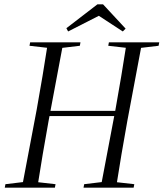

<svg xmlns="http://www.w3.org/2000/svg" viewBox="-20 -865 754 885"><path d="M2 0 5 -16 105 -28H130L236 -16L233 0ZM81 0 149 -359Q163 -436 176 -514.5Q189 -593 201 -670H272L204 -308Q190 -231 177 -154Q164 -77 152 0ZM116 -654 119 -670H351L348 -654L247 -642H221ZM178 -330V-354H542V-330ZM365 0 368 -16 468 -28H493L599 -16L596 0ZM444 0 512 -359Q526 -436 539 -514.5Q552 -593 564 -670H635L567 -308Q553 -231 540 -154Q527 -77 515 0ZM479 -654 482 -670H714L711 -654L610 -642H584ZM455 -845 559 -733 546 -720 419 -803H457L294 -720L286 -735L429 -845Z"/></svg>

Font: Source Serif 4 60pt
Style: Italic
Weight: 400
Italic angle: -12°
Version: Version 4.004;hotconv 1.0.116;makeotfexe 2.5.65601